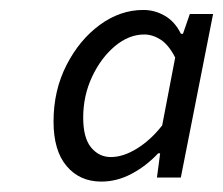

<svg xmlns="http://www.w3.org/2000/svg" viewBox="-20 -744 439 378"><path d="M179.4 -386.5Q137 -386.5 111.2 -417Q85.4 -447.4 85.4 -504.8Q85.4 -565.9 110.9 -615.8Q136.4 -665.7 176.6 -695.1Q216.7 -724.4 262.1 -724.4Q285 -724.4 304.9 -712.7Q324.7 -701.1 336.2 -677.4H340.2L353.7 -716.4H399.5L336 -394.5H289L295.3 -442.1H291.3Q267.8 -417 239 -401.8Q210.3 -386.5 179.4 -386.5ZM198.3 -434.8Q222.4 -434.8 249.6 -451.5Q276.8 -468.3 299.3 -497.1L324.9 -630.7Q312 -655.9 296.2 -666Q280.4 -676.1 263.8 -676.1Q233.8 -676.1 206.2 -653.1Q178.7 -630 161.2 -592.7Q143.8 -555.4 143.8 -512.4Q143.8 -472.6 159.3 -453.7Q174.9 -434.8 198.3 -434.8Z"/></svg>

Font: Source Sans 3 VF
Style: Italic
Weight: 200
Italic angle: -11°
Designer: Paul D. Hunt
Foundry: Adobe Systems Incorporated
Version: Version 3.042;hotconv 1.0.118;makeotfexe 2.5.65603